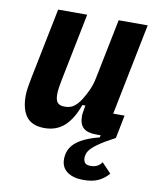

<svg xmlns="http://www.w3.org/2000/svg" viewBox="-83 -590 707 866"><g transform="rotate(10 270.5 -156.5)"><path d="M113 -525H246L183 -211Q180 -195 177.5 -179Q175 -163 175 -148Q175 -122 184.5 -110.5Q194 -99 218 -99Q243 -99 259.5 -111Q276 -123 291 -146Q305 -168 317 -194.5Q329 -221 335 -252L390 -525H523L439 -106H491L470 0Q419 27 392 46.5Q365 66 355.5 81Q346 96 346 113Q346 126 353 135Q360 144 379 144Q397 144 410 137Q423 130 430 118L473 163Q455 185 428 198.5Q401 212 358 212Q311 212 283.5 192Q256 172 256 134Q256 105 270 82Q284 59 315.5 41Q347 23 398 10L400 0H380Q339 0 320.5 -17Q302 -34 302 -72Q302 -79 303.5 -87Q305 -95 306 -103L309 -120H295Q273 -56 236.5 -22Q200 12 144 12Q88 12 62 -21Q36 -54 36 -118Q36 -135 40 -159Q44 -183 47 -198Z"/></g></svg>

Font: IBM Plex Sans Condensed
Style: Bold Italic
Weight: 700
Width: 3
Italic angle: -11.31°
Designer: Mike Abbink, Paul van der Laan, Pieter van Rosmalen
Foundry: Bold Monday
Version: Version 3.201